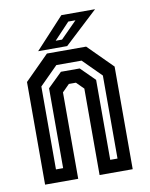

<svg xmlns="http://www.w3.org/2000/svg" viewBox="-79 -747 627 805"><g transform="rotate(-10 234.0 -344.0)"><path d="M47.5 0V-437L150.5 -540H317.5L420.5 -437V0H279.5V-368L249 -398.5H219L188.5 -368V0ZM103.5 -55H134V-395L195 -454.5H275L334.5 -395.5V-55H365.5V-408.5L288.5 -485.5H181L103.5 -408ZM116 -556 238 -688H381.5L239.5 -556ZM196 -586.5H223L292.5 -656.5H262Z"/></g></svg>

Font: Tourney Condensed SemiBold
Style: Regular
Weight: 600
Width: 3
Designer: Tyler Finck
Foundry: Etcetera Type Co
Version: Version 1.010; ttfautohint (v1.8.3)